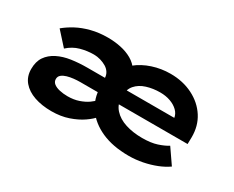

<svg xmlns="http://www.w3.org/2000/svg" viewBox="-83 -841 1401 1151"><g transform="rotate(30 618.0 -266.0)"><path d="M323 10Q256 10 204 -8Q152 -26 122 -61.5Q92 -97 92 -149Q92 -201 115 -234.5Q138 -268 178.5 -288.5Q219 -309 271 -316.5Q323 -324 381 -324H991L982 -301V-322Q978 -350 957 -370.5Q936 -391 904 -402.5Q872 -414 833 -414Q784 -414 740.5 -400.5Q697 -387 671 -357Q645 -327 645 -275Q645 -225 676 -190.5Q707 -156 759 -139.5Q811 -123 874 -123Q935 -123 976 -136.5Q1017 -150 1044 -167L1115 -64Q1084 -42 1042.5 -25.5Q1001 -9 953.5 0.5Q906 10 857 10Q748 10 669.5 -25Q591 -60 548 -122Q505 -184 505 -263Q505 -328 531.5 -379Q558 -430 603 -466.5Q648 -503 707.5 -522.5Q767 -542 831 -542Q917 -542 985.5 -507.5Q1054 -473 1092.5 -413Q1131 -353 1130 -274L1129 -228H386Q365 -228 341.5 -225.5Q318 -223 297.5 -217Q277 -211 263.5 -200Q250 -189 250 -171Q250 -152 265 -140Q280 -128 306 -122Q332 -116 362 -116Q405 -116 439.5 -128Q474 -140 498 -157Q522 -174 533 -189L586 -102Q567 -78 529.5 -52Q492 -26 439.5 -8Q387 10 323 10ZM502 -248V-318Q502 -342 491 -359.5Q480 -377 461.5 -388Q443 -399 420.5 -405.5Q398 -412 375 -412Q329 -412 283.5 -399.5Q238 -387 201 -353L118 -445Q149 -471 190 -493Q231 -515 283.5 -528.5Q336 -542 398 -542Q443 -542 486.5 -533Q530 -524 565 -504Q600 -484 621.5 -450.5Q643 -417 643 -367V-251Z"/></g></svg>

Font: Lexend Peta
Style: Bold
Weight: 700
Designer: Bonnie Shaver-Troup, Thomas Jockin
Foundry: Lexend
Version: Version 1.007